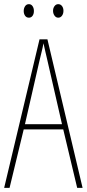

<svg xmlns="http://www.w3.org/2000/svg" viewBox="-20 -903 417 923"><path d="M351 0 284 -281H94L26 0H0L170 -714H208L377 0ZM208 -612Q202 -637 198 -655Q194 -673 189 -695Q185 -673 180.5 -655.5Q176 -638 170 -612L100 -306H278ZM94 -850Q94 -863 100.5 -873Q107 -883 119 -883Q130 -883 136.5 -873.5Q143 -864 143 -850Q143 -836 136.5 -827Q130 -818 119 -818Q107 -818 100.5 -827.5Q94 -837 94 -850ZM235 -851Q235 -864 242 -873.5Q249 -883 260 -883Q271 -883 278 -874Q285 -865 285 -851Q285 -837 278 -827.5Q271 -818 260 -818Q249 -818 242 -828Q235 -838 235 -851Z"/></svg>

Font: Noto Sans Lao Looped ExtraCondensed Thin
Style: Regular
Weight: 100
Width: 2
Designer: Mark Frömberg, Ben Mitchell
Foundry: The Fontpad Ltd
Version: Version 1.002; ttfautohint (v1.8.4.7-5d5b)